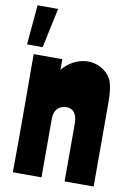

<svg xmlns="http://www.w3.org/2000/svg" viewBox="-109 -899 658 957"><g transform="rotate(10 220.5 -420.5)"><path d="M25 -598C25 -501 26 -333 26 -283C26 -198 26 -88 25 0H170V-300C170 -338 194 -366 232 -366C261 -366 287 -350 287 -290V0H434V-427C434 -471 429 -508 422 -528C407 -572 358 -609 299 -609C251 -609 202 -584 170 -544V-598ZM-16 -640H63L106 -841H2Z"/></g></svg>

Font: Ranchers
Style: Regular
Weight: 400
Designer: Pablo Impallari, Brenda Gallo
Foundry: Pablo Impallari, Brenda Gallo
Version: Version 1.000